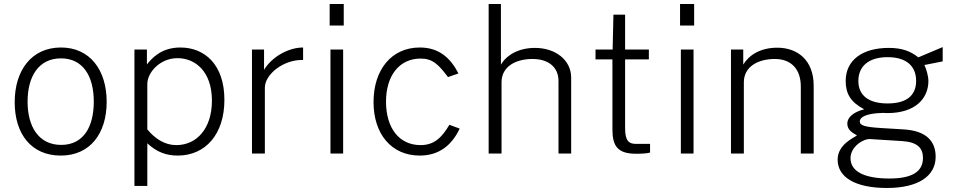

<svg xmlns="http://www.w3.org/2000/svg" viewBox="-20 -763 4747 954"><path d="M282 10C427 10 510 -99 510 -257C510 -415 427 -527 283 -527C138 -527 53 -415 53 -255C53 -98 135 10 282 10ZM284 -43C172 -43 117 -134 117 -258C117 -383 172 -473 283 -473C393 -473 446 -384 446 -258C446 -133 395 -43 284 -43Z M648 161H712V-51C760 -6 808 10 863 10C1001 10 1095 -96 1095 -267C1095 -441 998 -527 876 -527C776 -527 730 -467 710 -443V-517H648ZM856 -42C799 -42 751 -73 712 -120V-346C712 -402 774 -474 862 -474C951 -474 1033 -407 1033 -263C1033 -124 957 -42 856 -42Z M1232 0H1296V-327C1296 -394 1389 -468 1486 -465V-527C1413 -527 1330 -480 1292 -416V-517H1232Z M1688 -743H1618V-636H1688ZM1685 -517H1622V0H1685Z M2066 -527C1924 -527 1836 -415 1836 -256C1836 -98 1924 10 2066 10C2159 10 2224 -39 2264 -124L2213 -143C2175 -79 2137 -42 2070 -42C1963 -42 1898 -127 1898 -258C1898 -387 1964 -472 2070 -472C2129 -472 2158 -444 2206 -380L2258 -398C2219 -474 2162 -527 2066 -527Z M2408 0H2472V-354C2472 -433 2543 -470 2626 -470C2704 -470 2755 -430 2755 -361V0H2818V-377C2818 -465 2740 -525 2638 -525C2555 -525 2496 -488 2469 -442V-743H2408Z M3204 -468V-517H3086V-690H3028L3024 -517H2939V-468H3023V-120C3023 -37 3049 1 3141 1C3171 1 3197 -1 3210 -5V-48H3141C3106 -48 3086 -61 3086 -126V-468Z M3429 -743H3359V-636H3429ZM3426 -517H3363V0H3426Z M3612 0H3676V-354C3676 -433 3748 -470 3830 -470C3909 -470 3959 -422 3959 -333V0H4023V-337C4023 -464 3943 -526 3842 -526C3758 -526 3701 -489 3673 -442V-517H3612Z M4387 171C4541 171 4629 113 4629 16C4629 -63 4581 -113 4471 -120L4356 -127C4278 -132 4252 -139 4252 -160C4252 -179 4279 -200 4368 -202L4388 -201C4529 -201 4593 -274 4593 -361C4593 -384 4583 -420 4573 -440L4664 -458V-529L4543 -478C4504 -509 4461 -525 4396 -525C4265 -525 4182 -464 4182 -361C4182 -297 4207 -255 4274 -220C4219 -206 4190 -179 4190 -149C4190 -114 4220 -102 4238 -90C4224 -79 4142 -46 4142 30C4142 117 4228 171 4387 171ZM4390 -249C4297 -249 4245 -288 4245 -361C4245 -435 4298 -479 4390 -479C4482 -479 4532 -436 4532 -361C4532 -288 4484 -249 4390 -249ZM4399 124C4275 124 4206 89 4206 23C4206 -34 4269 -74 4303 -72L4463 -62C4539 -57 4566 -27 4566 22C4566 91 4510 124 4399 124Z"/></svg>

Font: United Sans ExtraLight
Style: Regular
Weight: 200
Designer: Pablo Impallari, Rodrigo Fuenzalida (Modified by Dan O. Williams)
Version: Version 1.000;PS 001.000;hotconv 1.0.88;makeotf.lib2.5.64775